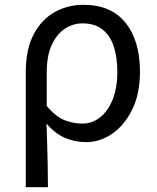

<svg xmlns="http://www.w3.org/2000/svg" viewBox="-20 -577 653 797"><path d="M87 200V-278Q87 -372 119.5 -434Q152 -496 206.5 -526.5Q261 -557 327 -557Q441 -557 501 -482.5Q561 -408 561 -280Q561 -187 528.5 -121.5Q496 -56 445 -21.5Q394 13 337 13Q293 13 251.5 -4Q210 -21 173 -64Q175 -15 176 26.5Q177 68 178 109.5Q179 151 179 200ZM322 -64Q362 -64 395 -89.5Q428 -115 447.5 -163.5Q467 -212 467 -279Q467 -339 452 -384.5Q437 -430 405 -455Q373 -480 323 -480Q283 -480 249 -457.5Q215 -435 194.5 -390Q174 -345 174 -275V-137Q213 -91 249.5 -77.5Q286 -64 322 -64Z"/></svg>

Font: Noto Sans TC
Style: Regular
Weight: 400
Designer: Ryoko NISHIZUKA  (kana, bopomofo & ideographs); Paul D. Hunt (Latin, Greek & Cyrillic); Sandoll Communications , Soo-you
Foundry: Adobe
Version: Version 2.004-H2;hotconv 1.0.118;makeotfexe 2.5.65603